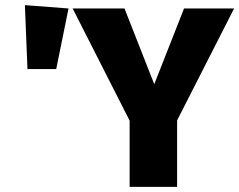

<svg xmlns="http://www.w3.org/2000/svg" viewBox="-20 -728 932 748"><path d="M77 -708 87 -459H199L247 -695ZM892 -695H697L581 -400L465 -695H263L485 -258V0H670V-259Z"/></svg>

Font: Fira Sans ExtraBold
Style: Regular
Weight: 800
Designer: bBox Type GmbH & Carrois Corporate GbR & Edenspiekermann AG
Foundry: bBox Type GmbH & Carrois Corporate GbR & Edenspiekermann AG
Version: Version 4.300;PS 004.300;hotconv 1.0.88;makeotf.lib2.5.64775